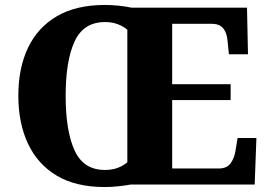

<svg xmlns="http://www.w3.org/2000/svg" viewBox="-20 -745 1083 775"><path d="M403 10Q286 10 209 -36Q132 -82 93 -165Q54 -248 54 -359Q54 -470 93 -552Q132 -634 209.5 -679.5Q287 -725 404 -725Q430 -725 459.5 -722Q489 -719 511 -714H977L981 -526H904L899 -575Q897 -601 889.5 -617Q882 -633 869 -641Q856 -649 833 -649H675V-405H911V-341H675V-65H864Q895 -65 910.5 -85.5Q926 -106 931 -139L939 -188H1015L1008 0H507Q485 4 457 7Q429 10 403 10ZM403 -59Q432 -59 454 -67Q476 -75 494 -90V-625Q479 -638 456 -647Q433 -656 404 -656Q317 -656 281 -577.5Q245 -499 245 -358Q245 -217 281 -138Q317 -59 403 -59Z"/></svg>

Font: Noto Serif Kannada ExtraBold
Style: Regular
Weight: 800
Version: Version 2.003